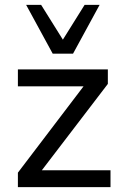

<svg xmlns="http://www.w3.org/2000/svg" viewBox="-20 -774 506 794"><path d="M54 0V-60L343 -440V-417H54V-487H426V-427L134 -45V-70H437V0ZM198 -552 88 -754H150L240 -610L330 -754H392L282 -552Z"/></svg>

Font: Nunito Sans 12pt Medium
Style: Regular
Weight: 500
Designer: Vernon Adams
Foundry: Vernon Adams
Version: Version 3.101;gftools[0.9.27]